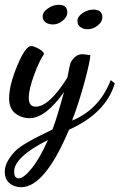

<svg xmlns="http://www.w3.org/2000/svg" viewBox="-40 -501 499 801"><path d="M-20 215Q-20 191 -6 168Q8 145 24 129Q40 113 73.5 93.5Q107 74 125 66L179 39Q196 -4 227 -117Q150 -8 83 -8Q50 -8 24 -28Q-2 -48 -2 -91Q-2 -145 32 -227Q66 -309 90 -309Q100 -309 120 -298.5Q140 -288 144 -276Q125 -250 102.5 -189Q80 -128 80 -93Q80 -56 109 -56Q165 -56 241 -177Q242 -179 245.5 -199.5Q249 -220 253 -234Q257 -248 271 -261.5Q285 -275 305 -275Q309 -275 337 -271Q336 -246 313.5 -162Q291 -78 261 2Q375 -45 422 -167L439 -153Q401 -28 248 40Q147 280 48 280Q20 280 0 263.5Q-20 247 -20 215ZM19 215Q19 243 38 243Q59 243 93 200.5Q127 158 160 83Q19 154 19 215ZM138 -433Q138 -451 160 -466Q182 -481 205 -481Q241 -481 241 -449Q241 -431 222 -415Q203 -399 181 -399Q163 -399 150.5 -407.5Q138 -416 138 -433ZM283 -413Q283 -432 304.5 -446.5Q326 -461 350 -461Q387 -461 387 -428Q387 -410 367.5 -394.5Q348 -379 325 -379Q308 -379 295.5 -388Q283 -397 283 -413Z"/></svg>

Font: TypoPRO Dancing Script
Style: Bold
Weight: 700
Designer: Pablo Impallari
Foundry: Pablo Impallari. www.impallari.com Igino Marini. www.ikern.com
Version: Version 1.002